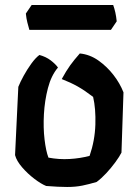

<svg xmlns="http://www.w3.org/2000/svg" viewBox="-20 -729 542 765"><path d="M422 -610H97Q93 -624 89 -639.5Q85 -655 83 -675L106 -709H431Q436 -695 439.5 -679.5Q443 -664 445 -644ZM298 -516Q338 -512 372 -488Q406 -464 432 -430.5Q458 -397 472 -361L464 -121Q456 -105 439.5 -82.5Q423 -60 403.5 -39Q384 -18 365 -4Q335 5 308 10.5Q281 16 247.5 16Q214 16 164 12Q144 4 117 -16.5Q90 -37 68 -62.5Q46 -88 40 -111L53 -383Q61 -403 74.5 -427.5Q88 -452 104.5 -475Q121 -498 137 -510Q163 -503 182 -488.5Q201 -474 211 -460Q184 -428 171 -378Q158 -328 155 -274Q152 -220 157.5 -173.5Q163 -127 173 -101Q215 -93 257.5 -95.5Q300 -98 337 -108Q358 -169 360 -232.5Q362 -296 351 -343Q317 -369 289.5 -384.5Q262 -400 226 -414Q244 -447 259.5 -468.5Q275 -490 298 -516Z"/></svg>

Font: Langar
Style: Regular
Weight: 400
Designer: Alessia Mazzarella
Foundry: Typeland
Version: Version 1.001; ttfautohint (v1.8.3)